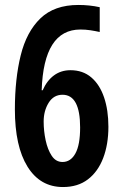

<svg xmlns="http://www.w3.org/2000/svg" viewBox="-20 -744 494 774"><path d="M40 -303Q40 -426 63.5 -521Q87 -616 143 -670Q199 -724 296 -724Q341 -724 382 -715V-615Q364 -619 344.5 -622Q325 -625 304 -625Q156 -625 148 -380H152Q169 -419 197.5 -440Q226 -461 264 -461Q314 -461 348 -432Q382 -403 399.5 -351.5Q417 -300 417 -233Q417 -162 396 -107Q375 -52 334.5 -21Q294 10 234 10Q142 10 91 -72Q40 -154 40 -303ZM232 -91Q265 -91 284 -125.5Q303 -160 303 -230Q303 -362 232 -362Q196 -362 176 -329.5Q156 -297 156 -254Q156 -216 164 -178.5Q172 -141 188.5 -116Q205 -91 232 -91Z"/></svg>

Font: Noto Sans ExtraCondensed SemiBold
Style: Regular
Weight: 600
Width: 2
Designer: Monotype Design Team
Foundry: Monotype Imaging Inc.
Version: Version 2.013; ttfautohint (v1.8.4.7-5d5b)